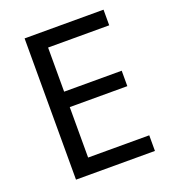

<svg xmlns="http://www.w3.org/2000/svg" viewBox="-131 -813 818 912"><g transform="rotate(-20 278.0 -357.0)"><path d="M496 0V-79H187V-334H478V-412H187V-635H496V-714H97V0Z"/></g></svg>

Font: Noto Sans Tifinagh Agraw Imazighen
Style: Regular
Weight: 400
Designer: JamraPatel
Foundry: JamraPatel LLC
Version: Version 2.006